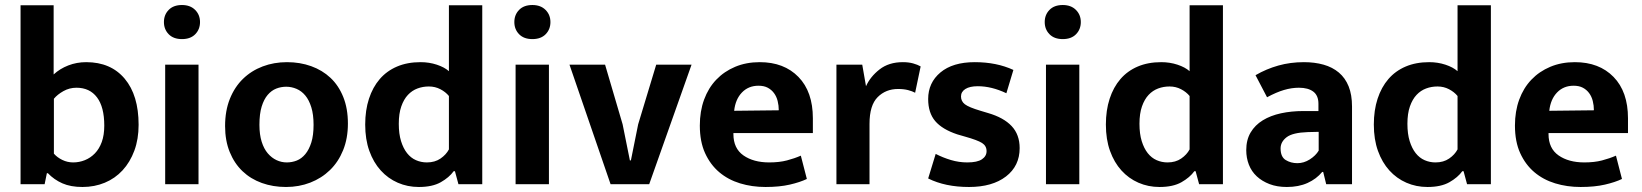

<svg xmlns="http://www.w3.org/2000/svg" viewBox="-20 -735 6549 766"><path d="M533 -237Q533 -180 516 -134Q499 -88 469 -55.5Q439 -23 398 -6Q357 11 309 11Q262 11 229 -3.5Q196 -18 171 -44H167L158 0H62V-714H194V-438Q219 -461 252.5 -474Q286 -487 324 -487Q422 -487 477.5 -421Q533 -355 533 -237ZM396 -234Q396 -308 367 -346.5Q338 -385 285 -385Q257 -385 233 -371.5Q209 -358 195 -341V-122Q208 -107 228.5 -97Q249 -87 272 -87Q296 -87 318.5 -96Q341 -105 358.5 -123Q376 -141 386 -168.5Q396 -196 396 -234Z M639 0V-477H772V0ZM706 -579Q672 -579 653 -598.5Q634 -618 634 -647Q634 -676 653 -695.5Q672 -715 706 -715Q739 -715 758.5 -695.5Q778 -676 778 -647Q778 -618 759 -598.5Q740 -579 706 -579Z M1368 -242Q1368 -183 1349 -136Q1330 -89 1296.5 -56.5Q1263 -24 1218 -6.5Q1173 11 1121 11Q1069 11 1024.5 -5Q980 -21 947.5 -52Q915 -83 896.5 -128.5Q878 -174 878 -232Q878 -293 897 -340.5Q916 -388 949.5 -420.5Q983 -453 1028 -470Q1073 -487 1125 -487Q1177 -487 1221.5 -471Q1266 -455 1298.5 -424.5Q1331 -394 1349.5 -348Q1368 -302 1368 -242ZM1231 -237Q1231 -278 1222 -307Q1213 -336 1198 -354Q1183 -372 1163 -380.5Q1143 -389 1122 -389Q1101 -389 1082 -381.5Q1063 -374 1048 -356.5Q1033 -339 1024 -310Q1015 -281 1015 -237Q1015 -198 1024 -169.5Q1033 -141 1048.5 -123Q1064 -105 1083.5 -96Q1103 -87 1124 -87Q1145 -87 1164 -94.5Q1183 -102 1198 -120Q1213 -138 1222 -166.5Q1231 -195 1231 -237Z M1771 -714H1904V0H1809L1795 -52H1790Q1772 -27 1738.5 -8Q1705 11 1651 11Q1606 11 1567 -6Q1528 -23 1499 -55Q1470 -87 1453.5 -133Q1437 -179 1437 -238Q1437 -295 1452 -341Q1467 -387 1495 -419.5Q1523 -452 1564 -469.5Q1605 -487 1658 -487Q1692 -487 1722.5 -477Q1753 -467 1771 -451ZM1771 -352Q1758 -368 1737 -379Q1716 -390 1691 -390Q1667 -390 1645.5 -382Q1624 -374 1607.5 -356.5Q1591 -339 1581 -310.5Q1571 -282 1571 -241Q1571 -201 1580 -172Q1589 -143 1604 -124Q1619 -105 1639.5 -96Q1660 -87 1683 -87Q1715 -87 1737.5 -102.5Q1760 -118 1771 -139Z M2037 0V-477H2170V0ZM2104 -579Q2070 -579 2051 -598.5Q2032 -618 2032 -647Q2032 -676 2051 -695.5Q2070 -715 2104 -715Q2137 -715 2156.5 -695.5Q2176 -676 2176 -647Q2176 -618 2157 -598.5Q2138 -579 2104 -579Z M2598 -477H2739L2570 0H2416L2252 -477H2394L2464 -239L2493 -95H2497L2526 -239Z M3223 -204H2906V-200Q2906 -143 2946 -115Q2986 -87 3049 -87Q3089 -87 3119.5 -95Q3150 -103 3175 -114L3199 -21Q3172 -8 3131 1.5Q3090 11 3034 11Q2980 11 2932.5 -3.5Q2885 -18 2849.5 -48Q2814 -78 2793 -124Q2772 -170 2772 -234Q2772 -291 2789 -337.5Q2806 -384 2837.5 -417Q2869 -450 2913 -468.5Q2957 -487 3011 -487Q3108 -487 3165.5 -428Q3223 -369 3223 -263ZM3087 -295Q3087 -314 3082.5 -332Q3078 -350 3068 -363.5Q3058 -377 3043 -385Q3028 -393 3006 -393Q2966 -393 2940 -366Q2914 -339 2909 -293Z M3317 0V-477H3420L3435 -391Q3452 -429 3489 -458Q3526 -487 3582 -487Q3605 -487 3623 -482Q3641 -477 3653 -470L3631 -365Q3620 -371 3603 -375.5Q3586 -380 3563 -380Q3514 -380 3481.5 -347.5Q3449 -315 3449 -241V0Z M3995 -363Q3936 -391 3881 -391Q3849 -391 3831.5 -380Q3814 -369 3814 -350Q3814 -331 3829.5 -319Q3845 -307 3892 -293L3922 -284Q3984 -266 4016 -232Q4048 -198 4048 -144Q4048 -73 3993.5 -31Q3939 11 3846 11Q3751 11 3683 -23L3713 -121Q3742 -106 3774 -96.5Q3806 -87 3839 -87Q3879 -87 3897.5 -99.5Q3916 -112 3916 -132Q3916 -153 3898 -164.5Q3880 -176 3830 -190L3799 -199Q3739 -219 3711 -252Q3683 -285 3683 -340Q3683 -405 3732 -446Q3781 -487 3869 -487Q3956 -487 4023 -456Z M4153 0V-477H4286V0ZM4220 -579Q4186 -579 4167 -598.5Q4148 -618 4148 -647Q4148 -676 4167 -695.5Q4186 -715 4220 -715Q4253 -715 4272.5 -695.5Q4292 -676 4292 -647Q4292 -618 4273 -598.5Q4254 -579 4220 -579Z M4726 -714H4859V0H4764L4750 -52H4745Q4727 -27 4693.5 -8Q4660 11 4606 11Q4561 11 4522 -6Q4483 -23 4454 -55Q4425 -87 4408.5 -133Q4392 -179 4392 -238Q4392 -295 4407 -341Q4422 -387 4450 -419.5Q4478 -452 4519 -469.5Q4560 -487 4613 -487Q4647 -487 4677.5 -477Q4708 -467 4726 -451ZM4726 -352Q4713 -368 4692 -379Q4671 -390 4646 -390Q4622 -390 4600.5 -382Q4579 -374 4562.5 -356.5Q4546 -339 4536 -310.5Q4526 -282 4526 -241Q4526 -201 4535 -172Q4544 -143 4559 -124Q4574 -105 4594.5 -96Q4615 -87 4638 -87Q4670 -87 4692.5 -102.5Q4715 -118 4726 -139Z M4989 -435Q5032 -460 5080 -473.5Q5128 -487 5182 -487Q5225 -487 5260.5 -477Q5296 -467 5321.5 -445.5Q5347 -424 5360.5 -390.5Q5374 -357 5374 -310V0H5271L5259 -49H5255Q5232 -21 5196.5 -5Q5161 11 5114 11Q5075 11 5045 -0.5Q5015 -12 4994 -31.5Q4973 -51 4962.5 -78Q4952 -105 4952 -136Q4952 -177 4969.5 -206.5Q4987 -236 5018 -255Q5049 -274 5090.5 -283Q5132 -292 5180 -292H5240V-321Q5240 -354 5219.5 -369.5Q5199 -385 5162 -385Q5133 -385 5102.5 -376Q5072 -367 5035 -347ZM5241 -209 5198 -208Q5137 -206 5113 -187.5Q5089 -169 5089 -143Q5089 -109 5109.5 -96.5Q5130 -84 5156 -84Q5182 -84 5205.5 -99Q5229 -114 5241 -134Z M5795 -714H5928V0H5833L5819 -52H5814Q5796 -27 5762.5 -8Q5729 11 5675 11Q5630 11 5591 -6Q5552 -23 5523 -55Q5494 -87 5477.5 -133Q5461 -179 5461 -238Q5461 -295 5476 -341Q5491 -387 5519 -419.5Q5547 -452 5588 -469.5Q5629 -487 5682 -487Q5716 -487 5746.5 -477Q5777 -467 5795 -451ZM5795 -352Q5782 -368 5761 -379Q5740 -390 5715 -390Q5691 -390 5669.5 -382Q5648 -374 5631.5 -356.5Q5615 -339 5605 -310.5Q5595 -282 5595 -241Q5595 -201 5604 -172Q5613 -143 5628 -124Q5643 -105 5663.5 -96Q5684 -87 5707 -87Q5739 -87 5761.5 -102.5Q5784 -118 5795 -139Z M6475 -204H6158V-200Q6158 -143 6198 -115Q6238 -87 6301 -87Q6341 -87 6371.5 -95Q6402 -103 6427 -114L6451 -21Q6424 -8 6383 1.5Q6342 11 6286 11Q6232 11 6184.5 -3.5Q6137 -18 6101.5 -48Q6066 -78 6045 -124Q6024 -170 6024 -234Q6024 -291 6041 -337.5Q6058 -384 6089.5 -417Q6121 -450 6165 -468.5Q6209 -487 6263 -487Q6360 -487 6417.5 -428Q6475 -369 6475 -263ZM6339 -295Q6339 -314 6334.5 -332Q6330 -350 6320 -363.5Q6310 -377 6295 -385Q6280 -393 6258 -393Q6218 -393 6192 -366Q6166 -339 6161 -293Z"/></svg>

Font: Ek Mukta
Style: Bold
Weight: 700
Designer: Girish Dalvi and Yashodeep Gholap
Foundry: Ek Type
Version: Version 2.538;PS 1.002;hotconv 16.6.51;makeotf.lib2.5.65220;